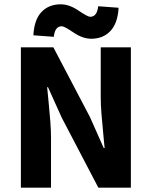

<svg xmlns="http://www.w3.org/2000/svg" viewBox="-20 -872 705 892"><path d="M77 0V-652H228L398 -328L462 -184H466Q465 -198 459.5 -253Q454 -308 451 -347.5Q448 -387 448 -422V-652H588V0H437L267 -325L203 -467H199Q201 -447 206 -396Q211 -345 214 -305Q217 -265 217 -231V0ZM404 -692Q364 -692 321.5 -721Q279 -750 267 -750Q235 -750 230 -701L135 -708Q139 -781 173 -816.5Q207 -852 262 -852Q302 -852 344.5 -823Q387 -794 399 -794Q431 -794 436 -843L531 -836Q527 -764 493 -728Q459 -692 404 -692Z"/></svg>

Font: Toshiba Sans
Style: Bold
Weight: 700
Designer: Paul D. Hunt
Foundry: Toshiba Corporation
Version: Version 2.020;PS 2.0;hotconv 1.0.86;makeotf.lib2.5.63406